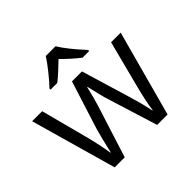

<svg xmlns="http://www.w3.org/2000/svg" viewBox="-181 -941 1131 1131"><g transform="rotate(-45 384.0 -375.5)"><path d="M13.2 -536.1H96.7L171.9 -250.5Q187 -191.9 194.8 -153.8Q202.6 -115.7 208 -79.6H210.9Q234.9 -183.1 250 -235.8L345.2 -536.1H428.2L518.6 -235.8Q548.8 -134.8 558.6 -80.1H561.5Q568.4 -140.1 597.7 -252.9L670.9 -536.1H751L605.5 0H518.6L415 -333.5Q406.7 -361.8 387.2 -448.2H384.3Q376 -413.6 367.9 -382.1Q359.9 -350.6 352.1 -326.2L248.5 0H165ZM341.8 -751H422.9Q459.5 -690.4 543 -600.1V-590.8H487.8Q454.6 -617.2 433.1 -636.7Q398.9 -668 382.3 -685.5Q357.9 -661.1 329.6 -635.3Q295.4 -604.5 277.3 -590.8H221.7V-600.1Q252.9 -632.8 287.6 -676.3Q322.3 -719.7 341.8 -751Z"/></g></svg>

Font: Viking Open Sans
Style: Regular
Weight: 400
Foundry: Ascender Corporation
Version: Version 2.001